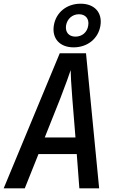

<svg xmlns="http://www.w3.org/2000/svg" viewBox="-22 -1018 642 1038"><path d="M376 -762C452 -762 510 -810 521 -880C532 -950 489 -998 414 -998C338 -998 280 -950 269 -880C258 -810 301 -762 376 -762ZM386 -820C350 -820 330 -844 335 -880C341 -916 369 -941 405 -941C441 -941 461 -916 455 -880C450 -844 422 -820 386 -820ZM-2 0H112L186 -185H393L407 0H514L443 -730H301ZM220 -275 304 -486C333 -560 353 -618 360 -639C360 -618 363 -560 369 -485L386 -275Z"/></svg>

Font: JetBrains Mono SemiBold
Style: Italic
Weight: 472
Italic angle: -9°
Monospace: yes
Designer: Philipp Nurullin, Konstantin Bulenkov
Foundry: JetBrains
Version: Version 2.305